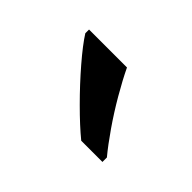

<svg xmlns="http://www.w3.org/2000/svg" viewBox="-44 -868 365 365"><g transform="rotate(45 138.0 -686.0)"><path d="M142 -766Q153 -743 169 -715.5Q185 -688 203 -662Q221 -636 236 -618V-606H179Q157 -624 129 -652Q101 -680 76.5 -708.5Q52 -737 40 -756V-766Z"/></g></svg>

Font: Noto Sans Khmer SemiCondensed
Style: Regular
Weight: 400
Width: 4
Designer: Danh Hong and the Monotype Design Team
Foundry: Monotype Imaging Inc.
Version: Version 2.004; ttfautohint (v1.8.4.7-5d5b)